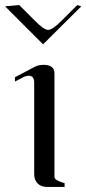

<svg xmlns="http://www.w3.org/2000/svg" viewBox="-42 -738 341 758"><path d="M-22 -713 34 -718 95 -657Q131 -620 148 -620Q165 -620 202 -657L263 -718L279 -713L128 -563ZM130 -482Q173 -482 173 -448V-40Q173 -36 175.5 -32.5Q178 -29 184 -26Q190 -23 193.5 -21.5Q197 -20 204.5 -17.5Q212 -15 213 -15V0H143Q120 0 106.5 -14Q93 -28 93 -50V-411Q93 -439 72 -439Q59 -439 44 -430L17 -416V-433L93 -473Q108 -482 130 -482Z"/></svg>

Font: kawoszeh
Style: Medium
Weight: 500
Version: Version 000.030